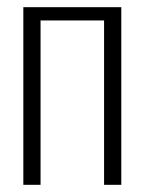

<svg xmlns="http://www.w3.org/2000/svg" viewBox="-20 -515 402 535"><path d="M45 0V-495H318V0H270V-458H93V0Z"/></svg>

Font: Alumni Sans Light
Style: Regular
Weight: 300
Version: Version 1.018